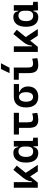

<svg xmlns="http://www.w3.org/2000/svg" viewBox="1628 -2464 845 4142"><g transform="rotate(-90 2051.0 -392.5)"><path d="M72.3 0V-517.6H192.9V-126.5H208.5Q215.8 -229 286.1 -314.5L458.5 -527.3L550.3 -454.6L393.6 -260.3L566.4 0H423.8L315.9 -164.6L183.1 0Z M820.3 9.8Q722.7 9.8 668.9 -58.3Q615.2 -126.5 615.2 -253.9Q615.2 -384.3 669.7 -455.8Q724.1 -527.3 823.7 -527.3Q936.5 -527.3 948.2 -423.8H961.4V-517.6H1082V-108.4L1153.3 -97.7V0L970.2 4.9L964.4 -93.8H949.2Q944.3 -42 909.9 -16.1Q875.5 9.8 820.3 9.8ZM961.4 -235.4V-282.2Q961.4 -348.1 934.6 -382.8Q907.7 -417.5 856 -417.5Q799.3 -417.5 768.3 -375Q737.3 -332.5 737.3 -253.9Q737.3 -100.1 855 -100.1Q910.2 -100.1 935.8 -134.8Q961.4 -169.4 961.4 -235.4Z M1535.2 9.8Q1443.8 9.8 1403.8 -39.1Q1363.8 -87.9 1363.8 -195.3V-406.7H1220.7V-517.6H1689.5V-406.7H1483.9V-219.7Q1483.9 -158.2 1500.5 -130.4Q1517.1 -102.5 1574.2 -102.5Q1594.2 -102.5 1619.6 -107.2Q1645 -111.8 1674.8 -121.1L1686.5 -10.7Q1648.9 0 1611.8 4.9Q1574.7 9.8 1535.2 9.8Z M2033.7 9.8Q1923.3 9.8 1864 -57.9Q1804.7 -125.5 1804.7 -252Q1804.7 -378.9 1864.7 -448.2Q1924.8 -517.6 2033.7 -517.6H2309.6V-405.3H2143.1V-388.7Q2175.8 -383.3 2201.7 -358.4Q2227.5 -333.5 2242.7 -295.7Q2257.8 -257.8 2257.8 -212.4Q2257.8 -107.9 2198.2 -49.1Q2138.7 9.8 2033.7 9.8ZM2033.7 -102.5Q2082 -102.5 2107.9 -141.1Q2133.8 -179.7 2133.8 -252Q2133.8 -325.7 2107.7 -365.5Q2081.5 -405.3 2033.7 -405.3Q1983.4 -405.3 1956.1 -365.5Q1928.7 -325.7 1928.7 -252Q1928.7 -179.7 1955.8 -141.1Q1982.9 -102.5 2033.7 -102.5Z M2716.8 9.8Q2625.5 9.8 2585.4 -39.1Q2545.4 -87.9 2545.4 -195.3V-410.2H2402.3V-517.6H2665.5V-219.7Q2665.5 -158.2 2682.1 -130.4Q2698.7 -102.5 2755.9 -102.5Q2795.9 -102.5 2856.4 -121.1L2868.2 -10.7Q2829.6 0 2793.7 4.9Q2757.8 9.8 2716.8 9.8ZM2545.4 -609.4 2633.3 -794.9H2758.8L2661.1 -609.4Z M3002 0V-517.6H3122.6V-126.5H3138.2Q3145.5 -229 3215.8 -314.5L3388.2 -527.3L3480 -454.6L3323.2 -260.3L3496.1 0H3353.5L3245.6 -164.6L3112.8 0Z M3750 9.8Q3652.3 9.8 3598.6 -58.3Q3544.9 -126.5 3544.9 -253.9Q3544.9 -384.3 3599.4 -455.8Q3653.8 -527.3 3753.4 -527.3Q3866.2 -527.3 3877.9 -423.8H3891.1V-517.6H4011.7V-108.4L4083 -97.7V0L3899.9 4.9L3894 -93.8H3878.9Q3874 -42 3839.6 -16.1Q3805.2 9.8 3750 9.8ZM3891.1 -235.4V-282.2Q3891.1 -348.1 3864.3 -382.8Q3837.4 -417.5 3785.6 -417.5Q3729 -417.5 3698 -375Q3667 -332.5 3667 -253.9Q3667 -100.1 3784.7 -100.1Q3839.8 -100.1 3865.5 -134.8Q3891.1 -169.4 3891.1 -235.4Z"/></g></svg>

Font: CaskaydiaCove NF SemiBold
Style: Regular
Weight: 600
Designer: Aaron Bell
Foundry: Saja Typeworks
Version: Version 2111.001; VTT 6.35;Nerd Fonts 3.2.1